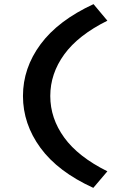

<svg xmlns="http://www.w3.org/2000/svg" viewBox="-20 -722 616 928"><path d="M431 186Q260 108 175.5 -7.5Q91 -123 91 -258Q91 -393 176 -508Q261 -623 432 -702L499 -622Q358 -552 290.5 -459Q223 -366 223 -258Q223 -150 290.5 -57Q358 36 499 106Z"/></svg>

Font: Lexend Mega Medium
Style: Regular
Weight: 500
Version: Version 1.007